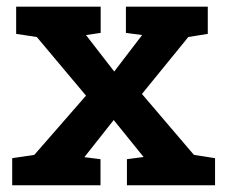

<svg xmlns="http://www.w3.org/2000/svg" viewBox="-20 -548 672 568"><path d="M16.1 0V-80.1L81.5 -89.8L234.4 -265.1L88.9 -438.5L27.8 -447.8V-528.3H277.8V-450.7L234.4 -444.3L317.9 -336.4L400.4 -444.3L352.5 -450.7V-528.3H594.7V-447.8L537.1 -438.5L399.9 -270L553.7 -89.8L616.2 -80.1V0H355.5V-77.1L404.8 -83.5L316.4 -192.9L229.5 -83L277.3 -77.1V0Z"/></svg>

Font: Roboto Slab SemiBold
Style: Regular
Weight: 600
Designer: Google
Version: Version 2.001; ttfautohint (v1.8.3)